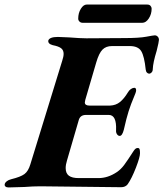

<svg xmlns="http://www.w3.org/2000/svg" viewBox="-75 -817 717 842"><path d="M-54 -10Q-53 -16 -45.5 -22Q-38 -28 -26 -31Q15 -41 32 -53.5Q49 -66 58 -96L198 -551Q204 -569 204 -581Q204 -597 193 -605.5Q182 -614 156 -619Q134 -625 137 -640Q143 -655 179 -655L228 -653Q278 -649 304 -649L469 -650Q535 -650 566.5 -656Q598 -662 604 -662Q611 -662 616.5 -656.5Q622 -651 622 -642Q622 -634 612 -594Q596 -542 595 -514Q595 -505 590 -499.5Q585 -494 579 -494Q574 -494 569.5 -498.5Q565 -503 564 -512Q558 -570 544.5 -592.5Q531 -615 494 -615H416Q390 -615 374.5 -599.5Q359 -584 347 -543L299 -379Q297 -371 297 -368Q297 -354 317 -354H408Q433 -355 451 -369.5Q469 -384 486 -412Q491 -421 499 -426.5Q507 -432 514 -432Q522 -432 522 -421Q522 -416 519 -408Q496 -353 489 -329Q480 -301 468 -248Q461 -221 450 -221Q443 -221 438 -228.5Q433 -236 434 -246Q437 -313 402 -313H302Q276 -313 270 -289L219 -114Q213 -95 213 -80Q213 -57 227 -46.5Q241 -36 270 -36H357Q398 -36 437 -62Q455 -74 469.5 -93.5Q484 -113 511 -155Q515 -161 519 -164.5Q523 -168 529 -168Q535 -168 537 -163Q539 -158 539 -145Q539 -128 521 -81.5Q503 -35 485 -9Q475 4 456 4L367 3Q130 0 102 0Q70 0 32 3Q-18 5 -38 5Q-47 5 -51.5 0.5Q-56 -4 -54 -10ZM268 -735Q268 -760 279.5 -778.5Q291 -797 305 -797H571Q580 -797 585 -791.5Q590 -786 590 -779Q590 -755 577.5 -736Q565 -717 549 -717H288Q279 -717 273.5 -722.5Q268 -728 268 -735Z"/></svg>

Font: EB Garamond
Style: Bold Italic
Weight: 700
Italic angle: -17.2°
Designer: Georg Duffner and Octavio Pardo
Foundry: Georg Duffner
Version: Version 1.000